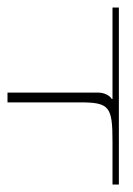

<svg xmlns="http://www.w3.org/2000/svg" viewBox="-29 -483 354 512"><path d="M-9 -210H184C263 -210 271 -199 271 -105V9H288V-463H271V-219H269C265 -227 250 -236 234 -236H-9Z"/></svg>

Font: FoglihtenDeH02
Style: Regular
Weight: 500
Designer: gluk (gluksza@wp.pl|www.glukfonts.pl)
Version: Version 0.68